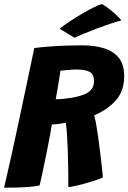

<svg xmlns="http://www.w3.org/2000/svg" viewBox="-28 -880 611 913"><path d="M-8.5 12.5Q6 -49 23.5 -128.2Q41 -207.5 60 -296Q79 -384.5 98 -475.5Q117 -566.5 135 -651.5Q164 -655.5 203.2 -658.5Q242.5 -661.5 284 -663Q325.5 -664.5 360.5 -664.5Q420 -664.5 465.5 -650.8Q511 -637 536.8 -605.2Q562.5 -573.5 562.5 -518Q562.5 -448 523.8 -403.8Q485 -359.5 420 -331.5Q425 -314.5 430.2 -283.8Q435.5 -253 440.5 -216.2Q445.5 -179.5 449.8 -143Q454 -106.5 457.2 -78.2Q460.5 -50 461 -36Q440 -26.5 414 -18.5Q388 -10.5 363.5 -4Q339 2.5 320.8 6Q302.5 9.5 297 9.5Q297 -23.5 296.5 -68.5Q296 -113.5 294.5 -159.5Q293 -205.5 290.5 -242.5Q288 -279.5 284.5 -296.5Q272.5 -294 260.2 -292Q248 -290 237.2 -289.2Q226.5 -288.5 218.5 -288Q217 -276.5 212.2 -250.2Q207.5 -224 200.8 -189.5Q194 -155 186.5 -118.8Q179 -82.5 172.2 -50.5Q165.5 -18.5 160 2Q139.5 6.5 110.2 8.8Q81 11 49.8 11.8Q18.5 12.5 -8.5 12.5ZM237 -408Q265.5 -408 309.5 -414.5Q340 -419.5 364.8 -428Q389.5 -436.5 404.2 -452.2Q419 -468 419 -494Q419 -526.5 398.5 -538Q378 -549.5 336 -549.5Q328 -549.5 317 -548.8Q306 -548 294.5 -547Q283 -546 273.8 -545.2Q264.5 -544.5 259.5 -544Q258.5 -535 256 -521Q253.5 -507 251 -490.5Q248.5 -474 245.8 -457.8Q243 -441.5 240.5 -428.2Q238 -415 237 -408ZM458 -860.5Q480 -847 499.5 -831Q519 -815 532.5 -801.5Q546 -788 549 -782.5Q527.5 -777.5 496 -767Q464.5 -756.5 430.8 -743.8Q397 -731 368.8 -719.2Q340.5 -707.5 326 -700.5L255.5 -743.5Q274 -758.5 302.8 -777.5Q331.5 -796.5 362.5 -814.8Q393.5 -833 419.5 -845.8Q445.5 -858.5 458 -860.5Z"/></svg>

Font: Grandstander Thin
Style: Bold Italic
Weight: 700
Italic angle: -15°
Version: Version 1.200